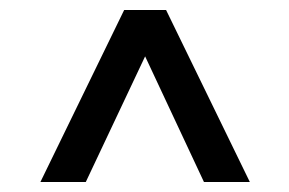

<svg xmlns="http://www.w3.org/2000/svg" viewBox="-20 -680 580 385"><path d="M61 -315 229 -660H313L481 -315H389L271 -567L152 -315Z"/></svg>

Font: Frank Ruhl Libre ExtraBold
Style: Regular
Weight: 800
Designer: Yanek Iontef
Foundry: Fontef
Version: Version 6.003;gftools[0.9.30]